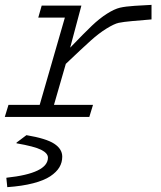

<svg xmlns="http://www.w3.org/2000/svg" viewBox="-33 -483 667 793"><path d="M2 -49.8H130.9L234.9 -410.2H125L139.2 -460H303.2L256.8 -286.1Q314.5 -346.2 346.2 -376.5Q377.9 -406.7 408.7 -426.3Q439.5 -445.8 462.4 -451.2Q485.4 -456.5 523.9 -459L592.8 -462.9V-402.8L513.2 -396Q475.6 -392.6 457.3 -388.7Q439 -384.8 407.2 -365.2Q375.5 -345.7 341.3 -314.9Q307.1 -284.2 238.8 -219.2L189.9 -49.8H351.1L335.9 0H-13.2ZM-2.9 290 -6.8 252 -5.9 251Q165 232.9 165 168Q165 149.9 137 135.7Q108.9 121.6 35.2 108.9V106L76.2 75.2Q157.7 88.9 190.9 110.6Q224.1 132.3 224.1 164.1Q224.1 188 212.2 208Q200.2 228 174.6 245.1Q148.9 262.2 104 273.9Q59.1 285.6 -2.9 290Z"/></svg>

Font: IntelOne Mono Light
Style: Italic
Weight: 300
Italic angle: -16°
Designer: Fred Shallcrass
Foundry: Frere-Jones Type LLC
Version: Version 1.200;hotconv 1.1.0;makeotfexe 2.6.0;FJTRelease1.2